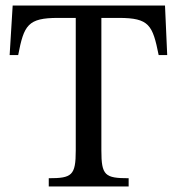

<svg xmlns="http://www.w3.org/2000/svg" viewBox="-20 -677 643 697"><path d="M447 0V-30C361 -30 348 -40 348 -131V-612H411C522 -612 534 -586 556 -477H587L579 -657H26L15 -477H46C67 -586 81 -612 191 -612H255V-131C255 -40 241 -30 157 -30V0Z"/></svg>

Font: STIX Two Text
Style: Regular
Weight: 400
Designer: Ross Mills, John Hudson & Paul Hanslow, Tiro Typeworks Ltd; with prior portions MicroPress Inc., and Coen Hoffman.
Foundry: Tiro Typeworks Ltd
Version: Version 2.13 b171